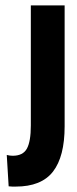

<svg xmlns="http://www.w3.org/2000/svg" viewBox="-20 -680 285 710"><path d="M12 9 5 -107Q16 -104 27 -104Q65 -104 79.5 -130.5Q94 -157 94 -216V-660H219V-213Q219 -101 176 -45.5Q133 10 38 10Q32 10 25.5 10Q19 10 12 9Z"/></svg>

Font: Bricolage Grotesque 48pt Condensed SemiBold
Style: Regular
Weight: 600
Width: 3
Designer: Mathieu Triay
Foundry: Atelier Triay
Version: Version 1.000; ttfautohint (v1.8.4.7-5d5b);gftools[0.9.32]